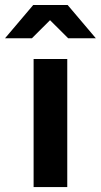

<svg xmlns="http://www.w3.org/2000/svg" viewBox="-83 -761 410 781"><path d="M53.7 0V-521H190.6V0ZM194.4 -605.3 120.5 -678.9 46.8 -605.3H-62.6L52.1 -740.6H192.2L306.9 -605.3Z"/></svg>

Font: Red Hat Display
Style: Regular
Weight: 300
Designer: Pentagram, MCKL
Foundry: Pentagram, MCKL
Version: Version 1.023